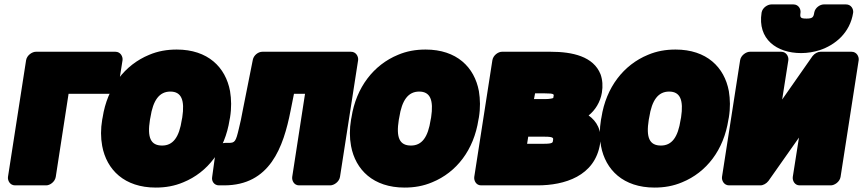

<svg xmlns="http://www.w3.org/2000/svg" viewBox="-20 -800 3902 868"><path d="M472 -376C488 -376 512 -391 516 -414L534 -528C536 -544 525 -566 502 -566H142C126 -566 102 -551 98 -528L16 0C14 16 25 38 48 38H189C205 38 228 23 232 0L290 -376Z M444 -269 442 -259C435 -217 435 -178 442 -140C462 -32 543 48 684 48C728 48 769 41 809 24C919 -21 997 -122 1018 -259L1020 -269C1027 -312 1026 -351 1020 -388C1000 -496 920 -576 779 -576C735 -576 694 -569 654 -552C545 -507 465 -406 444 -269ZM804 -269 802 -259C790 -179 762 -142 713 -142C661 -142 645 -178 658 -259L660 -269C672 -348 701 -386 750 -386C800 -386 816 -348 804 -269Z M1599 -528C1601 -544 1590 -566 1567 -566H1166C1147 -566 1127 -550 1123 -530L1078 -304C1072 -270 1066 -243 1060 -219C1046 -159 1042 -154 1013 -154H998C976 -154 958 -135 955 -115L939 1C936 19 948 38 970 38H993C1200 38 1261 -133 1294 -301L1309 -376H1359L1301 0C1299 16 1309 38 1332 38H1473C1489 38 1513 23 1517 0Z M1569 -269 1567 -259C1560 -217 1560 -178 1567 -140C1587 -32 1668 48 1809 48C1853 48 1894 41 1934 24C2044 -21 2122 -122 2143 -259L2145 -269C2152 -312 2151 -351 2145 -388C2125 -496 2045 -576 1904 -576C1860 -576 1819 -569 1779 -552C1670 -507 1590 -406 1569 -269ZM1929 -269 1927 -259C1915 -179 1887 -142 1838 -142C1786 -142 1770 -178 1783 -259L1785 -269C1797 -348 1826 -386 1875 -386C1925 -386 1941 -348 1929 -269Z M2701 -381C2706 -411 2704 -439 2695 -464C2663 -545 2568 -566 2470 -566H2249C2233 -566 2210 -551 2206 -528L2124 0C2122 16 2132 38 2155 38H2410C2531 38 2670 -3 2693 -151C2702 -210 2678 -252 2641 -278C2670 -301 2694 -338 2701 -381ZM2480 -165C2479 -156 2480 -150 2439 -150H2363L2368 -182H2444C2484 -182 2482 -175 2480 -165ZM2482 -362C2482 -359 2481 -357 2481 -357C2480 -356 2467 -352 2444 -352H2394L2399 -378H2441C2490 -378 2484 -373 2482 -362Z M2699 -269 2697 -259C2690 -217 2690 -178 2697 -140C2717 -32 2798 48 2939 48C2983 48 3024 41 3064 24C3174 -21 3252 -122 3273 -259L3275 -269C3282 -312 3281 -351 3275 -388C3255 -496 3175 -576 3034 -576C2990 -576 2949 -569 2909 -552C2800 -507 2720 -406 2699 -269ZM3059 -269 3057 -259C3045 -179 3017 -142 2968 -142C2916 -142 2900 -178 2913 -259L2915 -269C2927 -348 2956 -386 3005 -386C3055 -386 3071 -348 3059 -269Z M3689 -566C3677 -566 3662 -558 3653 -546L3516 -350L3544 -528C3546 -544 3535 -566 3512 -566H3370C3354 -566 3330 -551 3326 -528L3244 0C3242 16 3253 38 3276 38H3418C3430 38 3445 30 3454 18L3592 -178L3564 0C3562 16 3572 38 3595 38H3736C3752 38 3776 23 3780 0L3862 -528C3864 -544 3853 -566 3830 -566ZM3602 -560C3631 -560 3659 -565 3685 -573C3755 -596 3823 -651 3837 -743C3839 -759 3828 -780 3805 -780H3704C3688 -780 3665 -766 3661 -743C3658 -722 3653 -716 3626 -716C3598 -716 3596 -721 3599 -743C3601 -759 3590 -780 3567 -780H3467C3451 -780 3427 -766 3423 -743C3404 -623 3491 -560 3602 -560Z"/></svg>

Font: Asimov Print
Style: EIt
Weight: 500
Designer: Google
Version: Version 2.000980; 2014